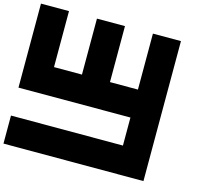

<svg xmlns="http://www.w3.org/2000/svg" viewBox="-133 -963 1467 1325"><g transform="rotate(15 600.0 -300.0)"><path d="M0 -799.8H200.2V-399.9H399.9V-799.8H600.1V-399.9H799.8V-799.8H1000V200.2H0V0H799.8V-200.2L0 -199.7Z"/></g></svg>

Font: QuinqueFive
Style: Regular
Weight: 400
Monospace: yes
Designer: GGBotNet
Foundry: GGBotNet
Version: 1.1